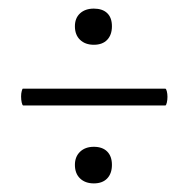

<svg xmlns="http://www.w3.org/2000/svg" viewBox="-20 -456 438 446"><path d="M29 -232Q29 -239 30.5 -244.5Q32 -250 33 -250H364Q366 -250 367.5 -244Q369 -238 369 -231Q369 -224 367.5 -217.5Q366 -211 364 -211H34Q32 -211 30.5 -217.5Q29 -224 29 -232ZM154 -73Q154 -92 166 -103.5Q178 -115 198 -115Q218 -115 229 -104Q240 -93 240 -73Q240 -53 229 -41.5Q218 -30 198 -30Q178 -30 166 -41.5Q154 -53 154 -73ZM154 -395Q154 -414 166 -425Q178 -436 198 -436Q218 -436 229 -425.5Q240 -415 240 -395Q240 -375 229 -363.5Q218 -352 198 -352Q178 -352 166 -363.5Q154 -375 154 -395Z"/></svg>

Font: Cormorant Unicase
Style: Regular
Weight: 400
Designer: Christian Thalmann (Catharsis Fonts)
Foundry: Catharsis Fonts
Version: Version 4.000